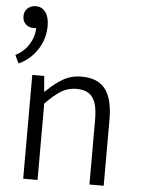

<svg xmlns="http://www.w3.org/2000/svg" viewBox="-56 -847 653 891"><g transform="rotate(5 271.0 -401.5)"><path d="M141.6 -483.4 147.5 -411.6H150.9Q190.9 -452.1 229.5 -473.9Q268.1 -495.6 314.5 -495.6Q391.1 -495.6 426 -449.7Q460.9 -403.8 460.9 -309.6V0H394.5V-300.3Q394.5 -349.1 384.8 -378.9Q375 -408.7 353.5 -422.9Q332 -437 295.4 -437Q257.8 -437 226.6 -418.2Q195.3 -399.4 152.8 -356V0H85.9V-483.4ZM85 -701.7Q81.1 -700.7 73.7 -700.7Q51.3 -700.7 36.4 -714.1Q21.5 -727.5 21.5 -751.5Q21.5 -774.9 37.1 -788.8Q52.7 -802.7 75.2 -802.7Q104 -802.7 120.6 -779.5Q137.2 -756.3 137.2 -716.3Q137.2 -656.2 104.7 -606Q72.3 -555.7 17.6 -530.8L-0.5 -569.3Q37.6 -587.4 61 -624Q84.5 -660.6 85 -701.7Z"/></g></svg>

Font: Varta
Style: Light
Weight: 300
Designer: Joana Correia, Viktoriya Grabowska, Eben Sorkin
Foundry: Sorkin Type
Version: Version 1.002; ttfautohint (v1.3) -l 8 -r 24 -G 200 -x 12 -H